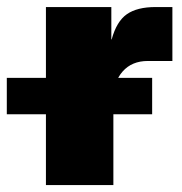

<svg xmlns="http://www.w3.org/2000/svg" viewBox="-91 -536 527 556"><path d="M42 0V-515.6H231.4V-421.9H232.4Q246.6 -474.1 276.4 -494.9Q306.2 -515.6 359.4 -515.6H408.2V-359.4H336.9Q291 -359.4 264.2 -329.1Q237.3 -298.8 237.3 -247.1V0ZM-71.3 -205.1V-310.5H349.6V-205.1Z"/></svg>

Font: Inter Display Black
Style: Regular
Weight: 900
Designer: Rasmus Andersson
Foundry: rsms
Version: Version 4.000;git-a52131595